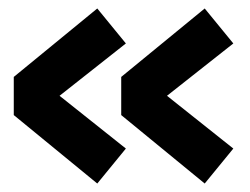

<svg xmlns="http://www.w3.org/2000/svg" viewBox="-20 -520 590 453"><path d="M12.5 -248.5V-338.5L209.5 -500L277 -417.5L120.5 -294L277 -169.5L209.5 -87ZM266 -248.5V-338.5L463 -500L530.5 -417.5L374 -294L530.5 -169.5L463 -87Z"/></svg>

Font: Trispace SemiCondensed ExtraBold
Style: Regular
Weight: 800
Width: 4
Designer: Tyler Finck
Foundry: Etcetera Type Company
Version: Version 1.210; ttfautohint (v1.8.3)